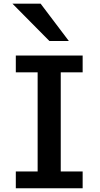

<svg xmlns="http://www.w3.org/2000/svg" viewBox="-20 -1011 539 1031"><path d="M64.9 -712.9H423.8V-622.6H306.2V-90.3H423.8V0H64.9V-90.3H182.1V-622.6H64.9ZM46.9 -991.2H198.2L349.6 -791H245.1Z"/></svg>

Font: Kanchenjunga
Style: Bold
Weight: 700
Designer: Becca Hirsbrunner Spalinger
Foundry: SIL International
Version: Version 2.001